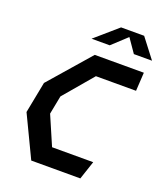

<svg xmlns="http://www.w3.org/2000/svg" viewBox="-167 -1049 985 1158"><g transform="rotate(20 326.0 -470.0)"><path d="M173 0H488L527.5 -118.5H263.5L183 -305L206 -423.5L365.5 -611.5H623L630 -730H315L85 -466L46 -265.5ZM263.5 -815H380L474.5 -902.5L535 -815H651.5L555.5 -940H407.5Z"/></g></svg>

Font: Monaspace Krypton SemiBold
Style: Italic
Weight: 600
Italic angle: -11°
Designer: Riley Cran & the Lettermatic Team
Foundry: Lettermatic
Version: Version 1.101 (Monaspace Krypton)